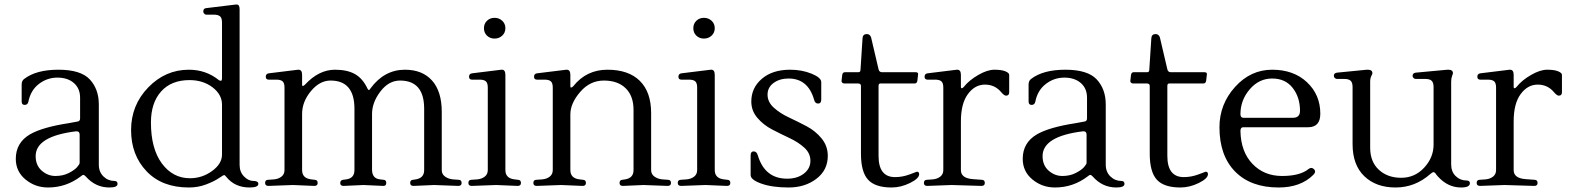

<svg xmlns="http://www.w3.org/2000/svg" viewBox="-20 -820 6953 851"><path d="M501 -5Q501 11 465 11Q403 11 360 -38Q353 -45 349.5 -45Q346 -45 339 -39Q274 11 193 11Q136 11 93 -24.5Q50 -60 50 -116Q50 -187 112 -224Q167 -256 284 -274Q312 -279 322 -281Q335 -282 335 -295V-387Q335 -428 307.5 -452Q280 -476 234.5 -476Q189 -476 152.5 -448Q116 -420 106 -370Q103 -355 89.5 -355Q76 -355 76 -370V-445Q76 -462 87 -470Q140 -511 239 -511Q338 -511 378 -468Q418 -425 418 -357V-90Q418 -58 438.5 -38Q459 -18 487 -18Q501 -18 501 -5ZM333 -98V-223Q333 -238 320 -238Q319 -238 317 -238Q138 -216 138 -128Q138 -87 165 -63.5Q192 -40 225.5 -40Q259 -40 284.5 -53Q310 -66 321.5 -79Q333 -92 333 -98Z M1029 -800Q1042 -800 1042 -779V-89Q1042 -58 1061.5 -38Q1081 -18 1103 -18Q1125 -18 1125 -5Q1125 11 1086 11Q1021 11 983 -36Q977 -44 973.5 -44Q970 -44 949.5 -30Q929 -16 893.5 -2.5Q858 11 817 11Q698 11 629.5 -61Q561 -133 561 -243.5Q561 -354 637 -432.5Q713 -511 817 -511Q893 -511 950 -465Q954 -462 959 -462Q964 -462 964 -475V-720Q964 -740 955.5 -747.5Q947 -755 928 -755H894Q889 -755 885 -759.5Q881 -764 881 -769Q881 -783 894 -784L1026 -800Q1027 -800 1029 -800ZM964 -135V-356Q964 -401 922 -433Q880 -465 820 -465Q739 -465 694 -414.5Q649 -364 649 -277Q649 -161 697.5 -95.5Q746 -30 822 -30Q876 -30 920 -62Q964 -94 964 -135Z M1303 -511Q1319 -511 1319 -488V-444Q1319 -439 1322.5 -439Q1326 -439 1332 -445Q1393 -511 1465 -511Q1519 -511 1553.5 -491.5Q1588 -472 1609 -427Q1612 -421 1615 -421Q1618 -421 1622 -428Q1683 -511 1775 -511Q1852 -511 1895 -463Q1938 -415 1938 -324V-66Q1938 -48 1952.5 -37.5Q1967 -27 1987 -25L2014 -23Q2026 -22 2026 -9Q2026 4 2011 4L1904 0L1813 4Q1798 4 1798 -9Q1798 -22 1810 -23L1823 -25Q1860 -31 1860 -66V-338Q1860 -463 1753 -463Q1703 -463 1666 -414.5Q1629 -366 1629 -315V-68Q1629 -29 1664 -25L1681 -23Q1692 -22 1692 -9Q1692 4 1679 4L1591 0L1503 4Q1488 4 1488 -8.5Q1488 -21 1500 -23L1515 -25Q1551 -30 1551 -66V-338Q1551 -463 1445 -463Q1397 -463 1358 -416Q1319 -369 1319 -315V-66Q1319 -30 1359 -25L1376 -23Q1388 -22 1388 -9Q1388 4 1373 4L1278 0L1170 4Q1155 4 1155 -9Q1155 -22 1167 -23L1195 -25Q1215 -27 1228 -37.5Q1241 -48 1241 -66V-432Q1241 -452 1232.5 -459.5Q1224 -467 1205 -467H1171Q1158 -467 1158 -480Q1158 -493 1171 -495L1301 -511Q1302 -511 1303 -511Z M2277 -23Q2289 -22 2289 -9Q2289 4 2274 4L2179 0L2071 4Q2056 4 2056 -9Q2056 -22 2068 -23L2096 -25Q2116 -27 2129 -37.5Q2142 -48 2142 -66V-432Q2142 -452 2133.5 -459.5Q2125 -467 2106 -467H2072Q2059 -467 2059 -480Q2059 -493 2072 -495L2202 -511Q2220 -513 2220 -488V-66Q2220 -30 2260 -25ZM2138.5 -662Q2125 -675 2125 -695Q2125 -715 2138.5 -728Q2152 -741 2172 -741Q2192 -741 2206 -728Q2220 -715 2220 -695Q2220 -675 2206 -662Q2192 -649 2172 -649Q2152 -649 2138.5 -662Z M2492 -511Q2508 -511 2508 -488V-437Q2508 -432 2511.5 -432Q2515 -432 2521 -438Q2579 -511 2672.5 -511Q2766 -511 2816 -461.5Q2866 -412 2866 -319V-66Q2866 -48 2880.5 -37.5Q2895 -27 2915 -25L2942 -23Q2954 -22 2954 -9Q2954 4 2939 4L2832 0L2741 4Q2726 4 2726 -9Q2726 -22 2738 -23L2751 -25Q2788 -31 2788 -66V-333Q2788 -395 2753 -429Q2718 -463 2656.5 -463Q2595 -463 2551.5 -412.5Q2508 -362 2508 -313V-66Q2508 -30 2548 -25L2565 -23Q2577 -22 2577 -9Q2577 4 2562 4L2467 0L2359 4Q2344 4 2344 -9Q2344 -22 2356 -23L2384 -25Q2404 -27 2417 -37.5Q2430 -48 2430 -66V-432Q2430 -452 2421.5 -459.5Q2413 -467 2394 -467H2360Q2347 -467 2347 -480Q2347 -493 2360 -495L2490 -511Q2491 -511 2492 -511Z M3205 -23Q3217 -22 3217 -9Q3217 4 3202 4L3107 0L2999 4Q2984 4 2984 -9Q2984 -22 2996 -23L3024 -25Q3044 -27 3057 -37.5Q3070 -48 3070 -66V-432Q3070 -452 3061.5 -459.5Q3053 -467 3034 -467H3000Q2987 -467 2987 -480Q2987 -493 3000 -495L3130 -511Q3148 -513 3148 -488V-66Q3148 -30 3188 -25ZM3066.5 -662Q3053 -675 3053 -695Q3053 -715 3066.5 -728Q3080 -741 3100 -741Q3120 -741 3134 -728Q3148 -715 3148 -695Q3148 -675 3134 -662Q3120 -649 3100 -649Q3080 -649 3066.5 -662Z M3649 -129Q3649 -66 3598.5 -27.5Q3548 11 3475.5 11Q3403 11 3355 -6Q3307 -23 3307 -44V-131Q3307 -149 3320.5 -149Q3334 -149 3339 -131Q3370 -28 3469 -28Q3514 -28 3543 -50.5Q3572 -73 3572 -107Q3572 -141 3545 -165.5Q3518 -190 3479.5 -208Q3441 -226 3402.5 -246Q3364 -266 3337 -297.5Q3310 -329 3310 -370Q3310 -431 3357 -471Q3404 -511 3482 -511Q3534 -511 3577 -493.5Q3620 -476 3620 -456V-379Q3620 -361 3606 -361Q3592 -361 3588 -379Q3561 -472 3475 -472Q3436 -472 3409 -452.5Q3382 -433 3382 -400.5Q3382 -368 3409.5 -343Q3437 -318 3476.5 -299.5Q3516 -281 3555 -260.5Q3594 -240 3621.5 -206.5Q3649 -173 3649 -129Z M4054 -48Q4054 -29 4013.5 -9Q3973 11 3932 11Q3859 11 3827.5 -23.5Q3796 -58 3796 -139V-439Q3796 -450 3783 -450H3722Q3717 -450 3713 -453.5Q3709 -457 3710 -462L3713 -488Q3715 -500 3725 -500H3785Q3794 -500 3794 -511L3803 -650Q3804 -669 3822 -669Q3836 -669 3841 -654L3874 -513Q3877 -500 3889 -500H4038Q4052 -500 4049 -488L4046 -462Q4044 -450 4034 -450H3882Q3874 -450 3874 -439V-129Q3874 -35 3947 -35Q3980 -35 4012 -47L4044 -59Q4054 -59 4054 -48Z M4223 -511Q4239 -511 4239 -488V-434Q4239 -429 4243 -429Q4247 -429 4252 -435Q4275 -464 4315.5 -487.5Q4356 -511 4387.5 -511Q4419 -511 4436 -504Q4453 -497 4453 -488V-411Q4453 -396 4439 -396Q4431 -396 4418 -411Q4390 -445 4345.5 -445Q4301 -445 4270 -403Q4239 -361 4239 -282V-66Q4239 -30 4292 -26L4333 -23Q4345 -22 4345 -9Q4345 4 4330 4L4198 0L4090 4Q4075 4 4075 -9Q4075 -22 4087 -23L4115 -25Q4135 -27 4148 -37.5Q4161 -48 4161 -66V-432Q4161 -452 4152.5 -459.5Q4144 -467 4125 -467H4091Q4078 -467 4078 -480Q4078 -493 4091 -495L4221 -511Q4222 -511 4223 -511Z M4964 -5Q4964 11 4928 11Q4866 11 4823 -38Q4816 -45 4812.5 -45Q4809 -45 4802 -39Q4737 11 4656 11Q4599 11 4556 -24.5Q4513 -60 4513 -116Q4513 -187 4575 -224Q4630 -256 4747 -274Q4775 -279 4785 -281Q4798 -282 4798 -295V-387Q4798 -428 4770.5 -452Q4743 -476 4697.5 -476Q4652 -476 4615.5 -448Q4579 -420 4569 -370Q4566 -355 4552.5 -355Q4539 -355 4539 -370V-445Q4539 -462 4550 -470Q4603 -511 4702 -511Q4801 -511 4841 -468Q4881 -425 4881 -357V-90Q4881 -58 4901.5 -38Q4922 -18 4950 -18Q4964 -18 4964 -5ZM4796 -98V-223Q4796 -238 4783 -238Q4782 -238 4780 -238Q4601 -216 4601 -128Q4601 -87 4628 -63.5Q4655 -40 4688.5 -40Q4722 -40 4747.5 -53Q4773 -66 4784.5 -79Q4796 -92 4796 -98Z M5334 -48Q5334 -29 5293.5 -9Q5253 11 5212 11Q5139 11 5107.5 -23.5Q5076 -58 5076 -139V-439Q5076 -450 5063 -450H5002Q4997 -450 4993 -453.5Q4989 -457 4990 -462L4993 -488Q4995 -500 5005 -500H5065Q5074 -500 5074 -511L5083 -650Q5084 -669 5102 -669Q5116 -669 5121 -654L5154 -513Q5157 -500 5169 -500H5318Q5332 -500 5329 -488L5326 -462Q5324 -450 5314 -450H5162Q5154 -450 5154 -439V-129Q5154 -35 5227 -35Q5260 -35 5292 -47L5324 -59Q5334 -59 5334 -48Z M5832 -316Q5832 -256 5778 -256H5490Q5478 -256 5478 -239Q5480 -147 5531.5 -93.5Q5583 -40 5662.5 -40Q5742 -40 5780 -71Q5793 -81 5804 -70Q5815 -59 5801 -45Q5745 11 5647 11Q5524 11 5454.5 -59.5Q5385 -130 5385 -256Q5385 -358 5454 -434.5Q5523 -511 5618.5 -511Q5714 -511 5773 -455.5Q5832 -400 5832 -316ZM5742 -329Q5742 -389 5709.5 -430.5Q5677 -472 5618.5 -472Q5560 -472 5519 -424Q5478 -376 5478 -314Q5478 -298 5491 -298H5711Q5742 -298 5742 -329Z M6412 -458V-91Q6412 -59 6432 -39.5Q6452 -20 6480 -20Q6495 -20 6495 -8Q6495 11 6456 11Q6397 11 6353 -38Q6350 -41 6347 -45Q6344 -49 6342 -52Q6338 -57 6333.5 -57Q6329 -57 6320 -49Q6252 11 6165.5 11Q6079 11 6027 -39Q5975 -89 5975 -181V-434Q5975 -454 5966.5 -462Q5958 -470 5940 -470H5906Q5901 -470 5896.5 -474Q5892 -478 5892 -484Q5892 -496 5906 -498L6038 -511Q6041 -511 6043 -511Q6063 -511 6063 -495Q6063 -493 6058 -483Q6053 -473 6053 -458V-165Q6053 -103 6091.5 -67.5Q6130 -32 6190.5 -32Q6251 -32 6292.5 -77Q6334 -122 6334 -179V-434Q6334 -454 6325.5 -462Q6317 -470 6299 -470H6255Q6250 -470 6245.5 -474Q6241 -478 6241 -484Q6241 -496 6255 -498L6395 -511Q6397 -511 6400 -511Q6420 -511 6420 -495Q6420 -493 6416 -483Q6412 -473 6412 -458Z M6673 -511Q6689 -511 6689 -488V-434Q6689 -429 6693 -429Q6697 -429 6702 -435Q6725 -464 6765.5 -487.5Q6806 -511 6837.5 -511Q6869 -511 6886 -504Q6903 -497 6903 -488V-411Q6903 -396 6889 -396Q6881 -396 6868 -411Q6840 -445 6795.5 -445Q6751 -445 6720 -403Q6689 -361 6689 -282V-66Q6689 -30 6742 -26L6783 -23Q6795 -22 6795 -9Q6795 4 6780 4L6648 0L6540 4Q6525 4 6525 -9Q6525 -22 6537 -23L6565 -25Q6585 -27 6598 -37.5Q6611 -48 6611 -66V-432Q6611 -452 6602.5 -459.5Q6594 -467 6575 -467H6541Q6528 -467 6528 -480Q6528 -493 6541 -495L6671 -511Q6672 -511 6673 -511Z"/></svg>

Font: Lustria
Style: Regular
Weight: 400
Designer: Matthew Desmond
Foundry: Matthew Desmond
Version: Version 001.001; ttfautohint (v1.6)